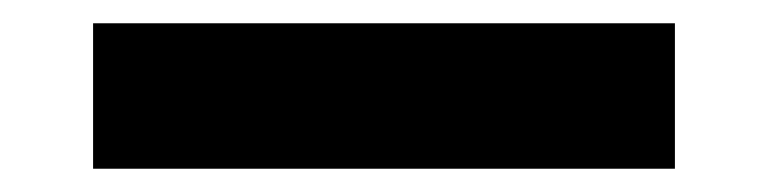

<svg xmlns="http://www.w3.org/2000/svg" viewBox="-20 -89 660 165"><path d="M60 -69H560V56H60Z"/></svg>

Font: Urbanist
Style: Bold
Weight: 700
Designer: Corey Hu
Foundry: Corey Hu
Version: Version 1.330; ttfautohint (v1.8.4.7-5d5b)